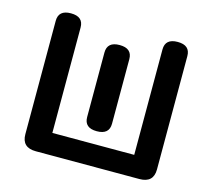

<svg xmlns="http://www.w3.org/2000/svg" viewBox="-91 -714 893 820"><g transform="rotate(15 355.5 -304.0)"><path d="M71 -560Q71 -608 126 -608Q181 -608 181 -560V-94H543V-560Q543 -608 598 -608Q653 -608 653 -560V-59Q653 0 591 0H133Q71 0 71 -59ZM307 -198V-483Q307 -531 362 -531Q417 -531 417 -483V-198Q417 -150 362 -150Q307 -150 307 -198Z"/></g></svg>

Font: Gugi Cyrillic
Style: Regular
Weight: 400
Foundry: TAE System & Typefaces Co.
Version: Version 3.10 September 15, 2020